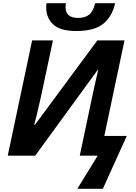

<svg xmlns="http://www.w3.org/2000/svg" viewBox="-20 -964 843 1189"><path d="M266 -917Q266 -930 268 -944H388Q386 -932 386 -919Q386 -853 464 -853Q507 -853 532.5 -873.5Q558 -894 569 -944H693Q674 -860 618.5 -816Q563 -772 452 -772Q352 -772 309 -813Q266 -854 266 -917ZM585 0H474L547 -346Q561 -415 588 -531H585L198 0H28L179 -714H308L234 -367L227 -336Q203 -229 192 -192H197L583 -714H751L626 -122H765L617 205H459Z"/></svg>

Font: Noto Sans Display
Style: Bold Italic
Weight: 700
Italic angle: -12°
Designer: Monotype Design team
Foundry: Monotype Imaging Inc.
Version: Version 1.000